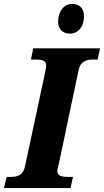

<svg xmlns="http://www.w3.org/2000/svg" viewBox="-37 -961 531 981"><path d="M320 -789C353 -789 392 -813 392 -879C392 -921 366 -941 332 -941C291 -941 260 -905 260 -850C260 -809 287 -789 320 -789ZM-17 0H323L336 -57H316C281 -57 256 -61 256 -87C256 -99 261 -112 266 -135L364 -600C374 -650 406 -657 442 -657H462L474 -714H133L121 -657H141C176 -657 199 -653 199 -627C199 -621 198 -610 193 -589L91 -112C81 -64 50 -57 16 -57H-3Z"/></svg>

Font: Noto Serif SemiCondensed Extra
Style: Italic
Weight: 800
Width: 4
Italic angle: -12°
Designer: Monotype Design Team
Foundry: Monotype Imaging Inc.
Version: Version 1.901